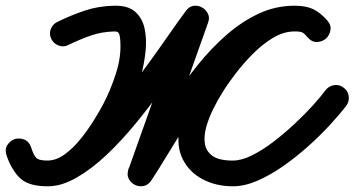

<svg xmlns="http://www.w3.org/2000/svg" viewBox="-66 -607 1241 672"><path d="M114 -470Q105 -487 111.5 -504.5Q118 -522 134 -530Q183 -554 231 -570Q279 -586 334 -587Q382 -588 407 -566Q432 -544 440 -507.5Q448 -471 443.5 -427.5Q439 -384 427 -340Q415 -296 400.5 -259Q386 -222 375 -200Q356 -164 328 -121.5Q300 -79 265 -41Q230 -3 188.5 21Q147 45 100 45Q41 45 8 18Q-25 -9 -43 -63Q-50 -84 -40.5 -99Q-31 -114 -15 -120Q1 -125 18 -119Q35 -113 42 -92Q49 -75 53 -64.5Q57 -54 67 -49.5Q77 -45 100 -45Q134 -45 176.5 -74Q219 -103 265 -151.5Q311 -200 357.5 -258.5Q404 -317 447 -376Q490 -435 525 -485.5Q560 -536 584 -568Q595 -584 611 -586.5Q627 -589 641 -581Q654 -574 661.5 -559.5Q669 -545 662 -527Q614 -391 565.5 -255.5Q517 -120 468 15Q462 34 444.5 36.5Q427 39 411 31Q395 23 386 7.5Q377 -8 388 -24Q420 -74 457 -134.5Q494 -195 536.5 -258Q579 -321 626.5 -380Q674 -439 727.5 -485.5Q781 -532 840 -559.5Q899 -587 965 -587Q1004 -587 1029 -575.5Q1054 -564 1079 -536Q1094 -519 1090.5 -501Q1087 -483 1075 -472Q1062 -461 1044 -460Q1026 -459 1011 -476Q1000 -489 993 -493Q986 -497 965 -497Q927 -497 889.5 -474.5Q852 -452 818.5 -418Q785 -384 757.5 -348Q730 -312 713 -284Q713 -284 713 -284Q713 -284 713 -284Q697 -259 681 -227Q665 -195 656 -163Q647 -131 651 -104.5Q655 -78 677.5 -61.5Q700 -45 749 -45Q779 -45 815.5 -63Q852 -81 890 -110Q928 -139 964 -172.5Q1000 -206 1028.5 -237.5Q1057 -269 1074 -292Q1074 -292 1074 -292Q1074 -292 1074 -292Q1085 -306 1103.5 -309Q1122 -312 1137 -300Q1152 -289 1154.5 -270.5Q1157 -252 1146 -237Q1123 -207 1088.5 -169.5Q1054 -132 1012 -94.5Q970 -57 925 -25.5Q880 6 835 25.5Q790 45 749 45Q690 45 643.5 20.5Q597 -4 574 -49Q551 -94 562 -157Q570 -204 591 -248Q612 -292 637 -332Q637 -332 637 -332Q637 -332 637 -332Q662 -371 696.5 -415.5Q731 -460 773.5 -499Q816 -538 864.5 -562.5Q913 -587 965 -587Q1004 -587 1029 -575.5Q1054 -564 1079 -536Q1094 -519 1090.5 -501Q1087 -483 1075 -472Q1062 -461 1044 -460Q1026 -459 1011 -476Q1000 -489 993 -493Q986 -497 965 -497Q912 -497 862 -470.5Q812 -444 765 -399Q718 -354 675.5 -298.5Q633 -243 594.5 -184Q556 -125 523.5 -71Q491 -17 464 24Q453 41 436.5 44Q420 47 406 40Q392 33 384.5 18.5Q377 4 384 -15Q432 -151 480.5 -286.5Q529 -422 578 -557Q584 -575 601.5 -577Q619 -579 635 -570Q651 -562 659.5 -546.5Q668 -531 656 -516Q627 -475 588.5 -418.5Q550 -362 504.5 -299Q459 -236 409 -175Q359 -114 306.5 -64.5Q254 -15 201.5 15Q149 45 100 45Q37 45 7 19Q-23 -7 -42 -62Q-50 -83 -40 -98Q-30 -113 -14 -119Q2 -124 19 -118Q36 -112 43 -91Q51 -65 60.5 -55Q70 -45 100 -45Q130 -45 160 -66.5Q190 -88 216 -120.5Q242 -153 262.5 -186Q283 -219 295 -242Q320 -289 339.5 -349Q359 -409 355 -463Q355 -474 352 -485.5Q349 -497 336 -497Q290 -496 251.5 -482.5Q213 -469 174 -450Q157 -441 139.5 -447.5Q122 -454 114 -470Z"/></svg>

Font: FRB American Cursive Black
Style: Bold Italic
Weight: 900
Italic angle: -25°
Version: Version 2.0;Modular Font Editor K font №1